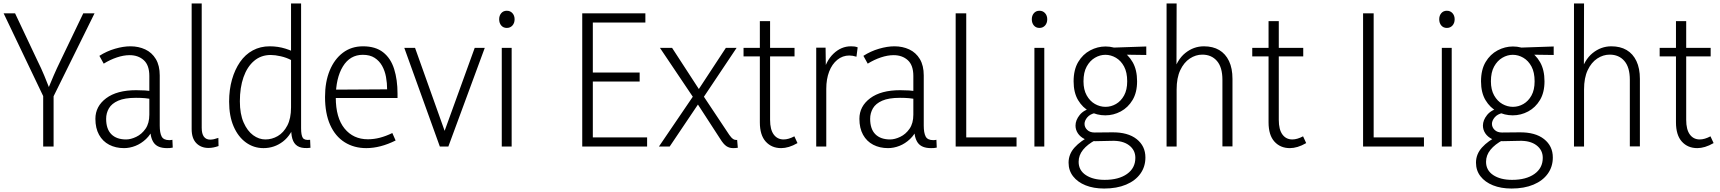

<svg xmlns="http://www.w3.org/2000/svg" viewBox="-20 -845 9915 1107"><path d="M229 0V-291L1 -768H67L195 -497Q218 -451 235.5 -408.5Q253 -366 269 -325H254Q272 -369 289.5 -409.5Q307 -450 329 -495L460 -768H525L289 -290V0Z M845 -115 866 -110Q850 -70 822 -43.5Q794 -17 761 -4Q728 9 695 9Q647 9 609.5 -10.5Q572 -30 551 -68Q530 -106 530 -160Q530 -232 592 -278.5Q654 -325 765 -325Q792 -325 816 -323.5Q840 -322 863 -317V-273Q838 -277 815.5 -279Q793 -281 764 -281Q699 -281 661.5 -264.5Q624 -248 608 -220.5Q592 -193 592 -160Q592 -101 622 -71Q652 -41 707 -41Q734 -41 765.5 -56Q797 -71 819 -102.5Q841 -134 841 -184V-407Q841 -469 809 -498Q777 -527 727 -527Q693 -527 654 -514Q615 -501 578 -478L553 -523Q595 -550 643 -564Q691 -578 732 -578Q779 -578 817.5 -560Q856 -542 878.5 -504.5Q901 -467 901 -410V-121Q901 -79 912 -58Q923 -37 956 -37Q961 -37 965 -37.5Q969 -38 974 -39L976 6Q968 8 959.5 8.5Q951 9 943 9Q889 9 867 -21.5Q845 -52 845 -115Z M1085 -101V-825H1143V-108Q1143 -74 1155.5 -57Q1168 -40 1192 -40Q1202 -40 1213.5 -42.5Q1225 -45 1239 -50L1240 -3Q1226 2 1211.5 5Q1197 8 1182 8Q1139 8 1112 -19.5Q1085 -47 1085 -101Z M1716 -825V-105Q1716 -65 1726 -50Q1736 -35 1768 -39L1770 7Q1731 12 1706.5 2.5Q1682 -7 1670.5 -32Q1659 -57 1659 -99V-146H1686Q1661 -67 1611.5 -29Q1562 9 1499 9Q1443 9 1398 -23.5Q1353 -56 1327 -116Q1301 -176 1301 -259Q1301 -328 1317.5 -386Q1334 -444 1364 -487.5Q1394 -531 1437.5 -554.5Q1481 -578 1535 -578Q1583 -578 1626 -564.5Q1669 -551 1702 -531L1660 -498Q1632 -513 1599 -520.5Q1566 -528 1541 -528Q1485 -528 1445 -494Q1405 -460 1384 -400Q1363 -340 1363 -261Q1363 -188 1384.5 -139Q1406 -90 1439.5 -65.5Q1473 -41 1510 -41Q1548 -41 1581.5 -60.5Q1615 -80 1636.5 -121Q1658 -162 1658 -226V-825Z M2092 9Q2021 9 1967 -25Q1913 -59 1883.5 -125Q1854 -191 1854 -286Q1854 -373 1881 -438.5Q1908 -504 1957 -541Q2006 -578 2073 -578Q2145 -578 2189 -543.5Q2233 -509 2252.5 -447Q2272 -385 2272 -305V-280H1887L1888 -328L2212 -330Q2212 -366 2205.5 -401.5Q2199 -437 2183 -465.5Q2167 -494 2140 -511.5Q2113 -529 2072 -529Q1998 -529 1957 -462Q1916 -395 1916 -283Q1916 -166 1966.5 -104Q2017 -42 2101 -42Q2136 -42 2170.5 -51Q2205 -60 2242 -78L2261 -35Q2217 -13 2174.5 -2Q2132 9 2092 9Z M2717 -569H2775L2565 0H2516L2311 -569H2373L2552 -67H2535Z M2873 0V-569H2930V0ZM2902 -684Q2882 -684 2870 -698Q2858 -712 2858 -734Q2858 -755 2870 -769Q2882 -783 2902 -783Q2922 -783 2934.5 -769Q2947 -755 2947 -734Q2947 -712 2934.5 -698Q2922 -684 2902 -684Z M3383 -53H3711V0H3337V-768H3701V-715H3383L3398 -731V-414L3383 -427H3668V-375H3383L3398 -390V-37Z M4234 7Q4227 8 4220 8.5Q4213 9 4207 9Q4185 9 4168 -2.5Q4151 -14 4132 -45L3986 -270L3785 -569H3855L4026 -306L4185 -67Q4198 -49 4206.5 -43.5Q4215 -38 4225 -38Q4226 -38 4227.5 -38Q4229 -38 4230 -39ZM3779 0 3983 -300 3997 -313 4165 -569H4227L4029 -273L4016 -260L3841 0Z M4484 9Q4429 9 4395 -28.5Q4361 -66 4361 -140V-723H4420V-154Q4420 -98 4441 -69.5Q4462 -41 4498 -41Q4512 -41 4527.5 -45.5Q4543 -50 4560 -59L4578 -20Q4552 -5 4528.5 2Q4505 9 4484 9ZM4267 -520V-569H4561V-520Z M4686 0V-570H4740L4742 -420H4726Q4741 -493 4785.5 -535.5Q4830 -578 4886 -578Q4896 -578 4905.5 -577Q4915 -576 4925 -572L4918 -518Q4896 -525 4877 -525Q4838 -525 4807.5 -500Q4777 -475 4760.5 -432Q4744 -389 4744 -333V0Z M5250 -115 5271 -110Q5255 -70 5227 -43.5Q5199 -17 5166 -4Q5133 9 5100 9Q5052 9 5014.5 -10.5Q4977 -30 4956 -68Q4935 -106 4935 -160Q4935 -232 4997 -278.5Q5059 -325 5170 -325Q5197 -325 5221 -323.5Q5245 -322 5268 -317V-273Q5243 -277 5220.5 -279Q5198 -281 5169 -281Q5104 -281 5066.5 -264.5Q5029 -248 5013 -220.5Q4997 -193 4997 -160Q4997 -101 5027 -71Q5057 -41 5112 -41Q5139 -41 5170.5 -56Q5202 -71 5224 -102.5Q5246 -134 5246 -184V-407Q5246 -469 5214 -498Q5182 -527 5132 -527Q5098 -527 5059 -514Q5020 -501 4983 -478L4958 -523Q5000 -550 5048 -564Q5096 -578 5137 -578Q5184 -578 5222.5 -560Q5261 -542 5283.5 -504.5Q5306 -467 5306 -410V-121Q5306 -79 5317 -58Q5328 -37 5361 -37Q5366 -37 5370 -37.5Q5374 -38 5379 -39L5381 6Q5373 8 5364.5 8.5Q5356 9 5348 9Q5294 9 5272 -21.5Q5250 -52 5250 -115Z M5535 -53H5841V0H5490V-768H5551V-38Z M5944 0V-569H6001V0ZM5973 -684Q5953 -684 5941 -698Q5929 -712 5929 -734Q5929 -755 5941 -769Q5953 -783 5973 -783Q5993 -783 6005.5 -769Q6018 -755 6018 -734Q6018 -712 6005.5 -698Q5993 -684 5973 -684Z M6479 -376Q6479 -428 6461 -461.5Q6443 -495 6414 -512Q6385 -529 6353 -529Q6322 -529 6293 -512Q6264 -495 6245.5 -461.5Q6227 -428 6227 -376Q6227 -328 6245.5 -295Q6264 -262 6293 -245.5Q6322 -229 6354 -229Q6386 -229 6414.5 -245.5Q6443 -262 6461 -294.5Q6479 -327 6479 -376ZM6536 -376Q6536 -312 6510 -268.5Q6484 -225 6442 -202.5Q6400 -180 6353 -180Q6305 -180 6263.5 -202Q6222 -224 6196 -267.5Q6170 -311 6170 -376Q6170 -443 6196.5 -487.5Q6223 -532 6265.5 -554.5Q6308 -577 6354 -577Q6402 -577 6443.5 -554Q6485 -531 6510.5 -486.5Q6536 -442 6536 -376ZM6589 -577V-528L6446 -530L6353 -569ZM6272 -64 6297 -38Q6250 -13 6224.5 18.5Q6199 50 6199 88Q6199 137 6240.5 164.5Q6282 192 6349 192Q6430 192 6478 158Q6526 124 6526 65Q6526 20 6489.5 -7.5Q6453 -35 6390 -33L6297 -31Q6260 -30 6234 -43Q6208 -56 6194.5 -76.5Q6181 -97 6181 -121Q6181 -152 6205 -182Q6229 -212 6279 -224L6296 -194Q6264 -187 6248.5 -168Q6233 -149 6233 -131Q6233 -111 6248.5 -96Q6264 -81 6291 -81L6392 -82Q6483 -83 6533.5 -43Q6584 -3 6584 63Q6584 116 6555 156.5Q6526 197 6472.5 219.5Q6419 242 6346 242Q6285 242 6239 223.5Q6193 205 6167 171.5Q6141 138 6141 93Q6141 44 6175.5 5.5Q6210 -33 6272 -64Z M7028 -1V-385Q7028 -457 6996.5 -493.5Q6965 -530 6912 -530Q6874 -530 6840 -507.5Q6806 -485 6785 -440.5Q6764 -396 6764 -329V0H6706V-825H6764L6763 -419H6743Q6765 -500 6813.5 -539Q6862 -578 6921 -578Q6973 -578 7009.5 -556.5Q7046 -535 7066 -493Q7086 -451 7086 -390V-1Z M7417 9Q7362 9 7328 -28.5Q7294 -66 7294 -140V-723H7353V-154Q7353 -98 7374 -69.5Q7395 -41 7431 -41Q7445 -41 7460.5 -45.5Q7476 -50 7493 -59L7511 -20Q7485 -5 7461.5 2Q7438 9 7417 9ZM7200 -520V-569H7494V-520Z M7884 -53H8190V0H7839V-768H7900V-38Z M8293 0V-569H8350V0ZM8322 -684Q8302 -684 8290 -698Q8278 -712 8278 -734Q8278 -755 8290 -769Q8302 -783 8322 -783Q8342 -783 8354.5 -769Q8367 -755 8367 -734Q8367 -712 8354.5 -698Q8342 -684 8322 -684Z M8828 -376Q8828 -428 8810 -461.5Q8792 -495 8763 -512Q8734 -529 8702 -529Q8671 -529 8642 -512Q8613 -495 8594.5 -461.5Q8576 -428 8576 -376Q8576 -328 8594.5 -295Q8613 -262 8642 -245.5Q8671 -229 8703 -229Q8735 -229 8763.5 -245.5Q8792 -262 8810 -294.5Q8828 -327 8828 -376ZM8885 -376Q8885 -312 8859 -268.5Q8833 -225 8791 -202.5Q8749 -180 8702 -180Q8654 -180 8612.5 -202Q8571 -224 8545 -267.5Q8519 -311 8519 -376Q8519 -443 8545.5 -487.5Q8572 -532 8614.5 -554.5Q8657 -577 8703 -577Q8751 -577 8792.5 -554Q8834 -531 8859.5 -486.5Q8885 -442 8885 -376ZM8938 -577V-528L8795 -530L8702 -569ZM8621 -64 8646 -38Q8599 -13 8573.5 18.5Q8548 50 8548 88Q8548 137 8589.5 164.5Q8631 192 8698 192Q8779 192 8827 158Q8875 124 8875 65Q8875 20 8838.5 -7.5Q8802 -35 8739 -33L8646 -31Q8609 -30 8583 -43Q8557 -56 8543.5 -76.5Q8530 -97 8530 -121Q8530 -152 8554 -182Q8578 -212 8628 -224L8645 -194Q8613 -187 8597.5 -168Q8582 -149 8582 -131Q8582 -111 8597.5 -96Q8613 -81 8640 -81L8741 -82Q8832 -83 8882.5 -43Q8933 -3 8933 63Q8933 116 8904 156.5Q8875 197 8821.5 219.5Q8768 242 8695 242Q8634 242 8588 223.5Q8542 205 8516 171.5Q8490 138 8490 93Q8490 44 8524.5 5.5Q8559 -33 8621 -64Z M9377 -1V-385Q9377 -457 9345.5 -493.5Q9314 -530 9261 -530Q9223 -530 9189 -507.5Q9155 -485 9134 -440.5Q9113 -396 9113 -329V0H9055V-825H9113L9112 -419H9092Q9114 -500 9162.5 -539Q9211 -578 9270 -578Q9322 -578 9358.5 -556.5Q9395 -535 9415 -493Q9435 -451 9435 -390V-1Z M9766 9Q9711 9 9677 -28.5Q9643 -66 9643 -140V-723H9702V-154Q9702 -98 9723 -69.5Q9744 -41 9780 -41Q9794 -41 9809.5 -45.5Q9825 -50 9842 -59L9860 -20Q9834 -5 9810.5 2Q9787 9 9766 9ZM9549 -520V-569H9843V-520Z"/></svg>

Font: Yaldevi ExtraLight Light
Style: Regular
Weight: 300
Version: Version 1.100